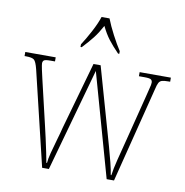

<svg xmlns="http://www.w3.org/2000/svg" viewBox="-84 -846 890 926"><g transform="rotate(10 361.0 -383.0)"><path d="M72 -463Q63 -499 53 -507.5Q43 -516 13 -516H6V-536H155V-516H133Q107 -516 101 -511Q95 -506 95 -496Q95 -489 100 -465Q105 -441 109 -425L161 -204Q167 -180 174.5 -145.5Q182 -111 189 -78Q196 -45 199 -27H202Q203 -45 211.5 -78Q220 -111 230.5 -146.5Q241 -182 247 -207L340 -536H375L464 -223Q471 -198 482 -159.5Q493 -121 502.5 -83Q512 -45 515 -23H518Q522 -54 533.5 -99.5Q545 -145 561 -207L617 -428Q622 -451 627 -468.5Q632 -486 632 -496Q632 -506 625.5 -511Q619 -516 594 -516H566V-536H719V-516H711Q690 -516 679.5 -513Q669 -510 663.5 -500Q658 -490 653 -467L535 0H499L357 -505L216 0H183ZM264 -619Q283 -648 305.5 -690Q328 -732 339 -766H378Q391 -732 413 -690Q435 -648 454 -619V-606H448Q417 -638 397.5 -663.5Q378 -689 360 -726Q340 -689 320 -663.5Q300 -638 270 -606H264Z"/></g></svg>

Font: Noto Serif Lao Condensed Thin
Style: Regular
Weight: 100
Width: 3
Designer: Monotype Design Team
Foundry: Monotype Imaging Inc.
Version: Version 2.003; ttfautohint (v1.8.4.7-5d5b)